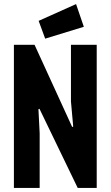

<svg xmlns="http://www.w3.org/2000/svg" viewBox="-20 -919 541 939"><path d="M360 0 173 -387 168 -385 174 -267V0H48V-700H149L333 -298L338 -300L327 -423V-700H453V0ZM169 -817 352 -899 390 -788 201 -730Z"/></svg>

Font: Jockey One
Style: Regular
Weight: 400
Designer: TypeTogether
Foundry: TypeTogether
Version: Version 1.002